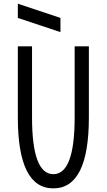

<svg xmlns="http://www.w3.org/2000/svg" viewBox="-20 -1036 587 1056"><path d="M78.1 -390.6V-781.2H156.2V-390.6Q156.2 -78.1 273.4 -78.1Q390.6 -78.1 390.6 -390.6V-781.2H468.8V-390.6Q468.8 0 273.4 0Q78.1 0 78.1 -390.6ZM78.1 -937.5V-1015.6L312.5 -937.5V-859.4Z"/></svg>

Font: Luculent
Style: Regular
Weight: 400
Monospace: yes
Designer: Andrew Kensler
Version: Version 1.0.0-845fa02f9341